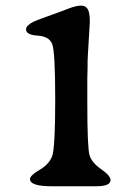

<svg xmlns="http://www.w3.org/2000/svg" viewBox="-20 -649 468 669"><path d="M284.2 -291.5Q284.2 -132.3 292.2 -107.2Q300.3 -82 332.8 -59.3Q365.2 -36.6 365.2 -21.5Q365.2 0 314.9 0H160.6Q84.5 0 84.5 -24.9Q84.5 -37.6 117.9 -57.1Q151.4 -76.7 161.9 -105.5Q172.4 -134.3 172.4 -302.7Q172.4 -471.2 161.4 -496.8Q150.4 -522.5 110.6 -524.9Q70.8 -527.3 70.8 -546.9Q70.8 -559.6 94.7 -572.3Q106 -578.1 148.2 -593Q190.4 -607.9 217.8 -618.7Q245.1 -629.4 262 -629.4Q278.8 -629.4 285.9 -616.9Q293 -604.5 293 -573.2L286.1 -455.6L285.2 -435.1V-415L284.2 -374Z"/></svg>

Font: Averia Serif Libre
Style: Regular
Weight: 400
Version: Version 1.002